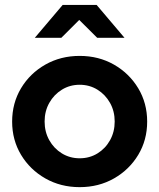

<svg xmlns="http://www.w3.org/2000/svg" viewBox="-20 -761 656 791"><path d="M308.2 10Q230 10 166.8 -25.9Q103.7 -61.8 66.8 -123Q30 -184.2 30 -260Q30 -336.2 66.7 -397.5Q103.4 -458.8 166.7 -494.8Q230 -530.7 308.1 -530.7Q386.5 -530.7 449.5 -494.8Q512.5 -458.8 549.4 -397.5Q586.3 -336.2 586.3 -260Q586.3 -184.2 549.5 -123Q512.6 -61.8 449.6 -25.9Q386.6 10 308.2 10ZM308.2 -108.9Q349.1 -108.9 381.8 -129.1Q414.5 -149.3 433.5 -183.6Q452.5 -217.9 452.5 -260.4Q452.5 -302.9 433.3 -337.1Q414.1 -371.3 381.4 -391.6Q348.6 -411.8 308.2 -411.8Q267.9 -411.8 235.1 -391.6Q202.2 -371.3 183 -337.1Q163.8 -302.9 163.8 -260.4Q163.8 -217.9 182.9 -183.6Q202.1 -149.3 234.9 -129.1Q267.8 -108.9 308.2 -108.9ZM380.4 -605.3 306.4 -678.9 232.7 -605.3H123.4L238.1 -740.6H378.2L492.9 -605.3Z"/></svg>

Font: Red Hat Display
Style: Regular
Weight: 300
Designer: Pentagram, MCKL
Foundry: Pentagram, MCKL
Version: Version 1.023